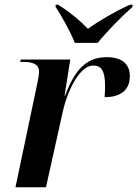

<svg xmlns="http://www.w3.org/2000/svg" viewBox="-20 -786 577 806"><path d="M294 -606H390C429 -654 489 -715 536 -757L537 -766H525C465 -739 393 -697 349 -665C319 -697 274 -735 224 -766H214L213 -757C238 -721 277 -650 294 -606ZM137 -438 45 0H173L244 -319C265 -412 317 -511 371 -511C406 -511 421 -487 421 -428C421 -414 421 -397 419 -378C487 -378 525 -408 525 -467C525 -515 494 -546 428 -546C338 -546 292 -487 253 -384H251L275 -536H67L65 -526H80C115 -526 144 -517 144 -486C144 -475 141 -457 137 -438Z"/></svg>

Font: Noto Serif Display SemiBold
Style: Italic
Weight: 600
Italic angle: -12°
Designer: Monotype Design Team
Foundry: Monotype Imaging Inc.
Version: Version 2.009